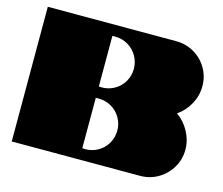

<svg xmlns="http://www.w3.org/2000/svg" viewBox="-99 -832 1120 964"><g transform="rotate(15 460.5 -350.0)"><path d="M36 -700H703Q754 -700 796.5 -675.5Q839 -651 864 -608.5Q889 -566 889 -515Q889 -466 865 -422Q841 -378 801 -351Q841 -323 865 -278.5Q889 -234 889 -185Q889 -135 864 -92.5Q839 -50 796.5 -25Q754 0 703 0H36ZM534 -510Q534 -546 516.5 -576.5Q499 -607 468.5 -625Q438 -643 402 -643H387V-380Q392 -379 402 -379Q438 -379 468.5 -396.5Q499 -414 516.5 -444.5Q534 -475 534 -510ZM534 -190Q534 -225 516.5 -255.5Q499 -286 468.5 -303.5Q438 -321 402 -321H387V-59Q392 -58 402 -58Q438 -58 468.5 -75.5Q499 -93 516.5 -123.5Q534 -154 534 -190Z"/></g></svg>

Font: Notable
Style: Regular
Weight: 400
Designer: Multiple Designers
Foundry: Google, Inc.
Version: Version 1.100